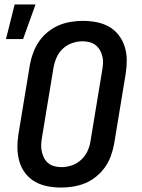

<svg xmlns="http://www.w3.org/2000/svg" viewBox="-20 -837 640 865"><path d="M256 8Q224 8 193.5 2Q163 -4 137.5 -18.5Q112 -33 94 -56.5Q76 -80 67.5 -109Q59 -138 58.5 -169Q58 -200 63 -232L115 -547Q120 -574 130 -600.5Q140 -627 156 -650.5Q172 -674 195.5 -693Q219 -712 245 -723Q271 -734 299 -738.5Q327 -743 353 -743Q385 -743 415.5 -737Q446 -731 471.5 -716.5Q497 -702 515 -678.5Q533 -655 542 -626Q551 -597 551 -566Q551 -535 546 -503L494 -188Q489 -161 479.5 -134.5Q470 -108 453.5 -84.5Q437 -61 414 -42Q391 -23 364.5 -12Q338 -1 310 3.5Q282 8 256 8ZM257 -84Q280 -84 303.5 -92Q327 -100 345.5 -117Q364 -134 374.5 -157Q385 -180 388 -203L440 -518Q443 -534 444 -550.5Q445 -567 441.5 -582Q438 -597 430.5 -610.5Q423 -624 411 -633.5Q399 -643 383.5 -647Q368 -651 352 -651Q329 -651 305.5 -643Q282 -635 263.5 -618Q245 -601 235 -578Q225 -555 221 -532L169 -217Q166 -201 165.5 -184.5Q165 -168 168.5 -153Q172 -138 179 -124.5Q186 -111 198 -101.5Q210 -92 225.5 -88Q241 -84 257 -84ZM7 -661 46 -817H140L84 -661Z"/></svg>

Font: Iosevka Etoile Semibold
Style: Italic
Weight: 600
Italic angle: -9°
Designer: Belleve Invis
Foundry: Belleve Invis
Version: Version 22.1.2; ttfautohint (v1.8.4)